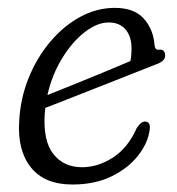

<svg xmlns="http://www.w3.org/2000/svg" viewBox="-20 -472 460 500"><path d="M369.5 -132Q365 -99.5 339.8 -67Q314.5 -34.5 271 -13Q227.5 8.5 168.5 8.5Q96 8.5 60.5 -36Q25 -80.5 30 -156.5Q33 -215.5 54.5 -268.8Q76 -322 110.8 -363.2Q145.5 -404.5 188.8 -428Q232 -451.5 279 -451.5Q329 -451.5 354.2 -423.8Q379.5 -396 382.5 -354Q384 -341.5 393.5 -342.5Q408.5 -344.5 410 -330Q412 -313.5 388 -305Q357.5 -293 317.5 -277.2Q277.5 -261.5 235.8 -245Q194 -228.5 157.5 -214.2Q121 -200 98 -191Q97 -183.5 96.5 -175.5Q92 -105 119 -70.8Q146 -36.5 194 -36.5Q234.5 -36.5 273.8 -61.5Q313 -86.5 336 -138.5Q347.5 -156 358.5 -155.5Q373.5 -154.5 369.5 -132ZM263 -413.5Q233 -413.5 200.5 -388.2Q168 -363 141.8 -320.2Q115.5 -277.5 103.5 -224.5Q130.5 -235 168.5 -250.5Q206.5 -266 246.8 -282.5Q287 -299 319.5 -313Q322.5 -326 322.5 -346Q322.5 -377 307 -395.2Q291.5 -413.5 263 -413.5Z"/></svg>

Font: Fraunces 72pt S100 Light
Style: Italic
Weight: 300
Italic angle: -16°
Version: Version 1.000; ttfautohint (v1.8.3)